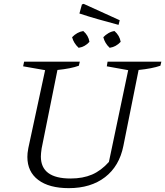

<svg xmlns="http://www.w3.org/2000/svg" viewBox="-20 -967 857 996"><path d="M337 9Q235 9 178.5 -33.5Q122 -76 122 -153Q122 -162 123 -173Q124 -184 127 -199L214 -603L100 -623L105 -647H394L389 -626Q348 -611 278 -604L196 -197Q194 -183 193 -173Q192 -163 192 -155Q192 -41 346 -41Q410 -41 457.5 -61.5Q505 -82 545 -127L645 -603L534 -623L538 -647H817L812 -626Q768 -611 699 -604L620 -210Q599 -105 525 -48Q451 9 337 9ZM595 -838Q535 -854 486 -868Q437 -882 392 -897L405 -944L414 -947L601 -862ZM388 -719Q362 -743 354 -774Q380 -801 412 -806Q439 -783 444 -750Q421 -724 388 -719ZM549 -719Q524 -742 516 -774Q527 -786 542.5 -795Q558 -804 574 -806Q601 -782 606 -750Q582 -724 549 -719Z"/></svg>

Font: Piazzolla SC Light
Style: Italic
Weight: 300
Italic angle: -11.3°
Designer: Juan Pablo del Peral
Foundry: Huerta Tipografica
Version: Version 1.330